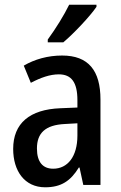

<svg xmlns="http://www.w3.org/2000/svg" viewBox="-20 -786 513 816"><path d="M390 -757V-766H274C252 -721 218 -666 183 -618V-606H249C293 -643 363 -717 390 -757ZM244 -550C183 -550 127 -534 81 -507L111 -434C153 -456 192 -470 230 -470C283 -470 309 -437 309 -360V-329L237 -326C106 -321 36 -262 36 -153C36 -60 84 10 172 10C240 10 280 -17 315 -74H318L334 0H407V-363C407 -486 356 -550 244 -550ZM256 -259 309 -262V-210C309 -120 267 -69 206 -69C163 -69 137 -96 137 -155C137 -220 172 -255 256 -259Z"/></svg>

Font: Noto Sans Thai Cond Med
Style: Regular
Weight: 500
Width: 3
Designer: Monotype Design Team
Foundry: Monotype Imaging Inc.
Version: Version 2.002